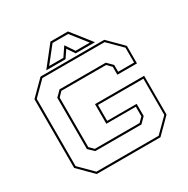

<svg xmlns="http://www.w3.org/2000/svg" viewBox="-189 -1026 1171 1195"><g transform="rotate(-30 397.0 -429.0)"><path d="M168 0 65 -103V-597L168 -700H626L729 -597V-471H588V-528L557.5 -558.5H236L206 -527V-171.5L236 -141.5H557.5L588 -172V-241H376V-382H729V-103L626 0ZM173.5 -13.5H620.5L716 -108.5V-368.5H389.5V-254H601.5V-166.5L563 -128H231.5L192.5 -165V-533.5L231 -572H563L601.5 -533.5V-484.5H716V-591.5L620.5 -686.5H173.5L78.5 -591.5V-108.5ZM330.5 -858H456.5L568.5 -716H430L393.5 -770L357 -716H218.5ZM337.5 -844 247.5 -730H349.5L393.5 -795L437.5 -730H539.5L449.5 -844Z"/></g></svg>

Font: Tourney Expanded Thin
Style: Regular
Weight: 100
Width: 7
Designer: Tyler Finck
Foundry: Etcetera Type Co
Version: Version 1.010; ttfautohint (v1.8.3)